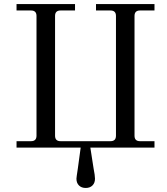

<svg xmlns="http://www.w3.org/2000/svg" viewBox="-20 -732 828 952"><path d="M62 0V-32H134Q161 -32 161 -59V-653Q161 -680 134 -680H62V-712H352V-680H280Q253 -680 253 -653V-59Q253 -32 280 -32H528Q555 -32 555 -59V-653Q555 -680 528 -680H456V-712H746V-680H674Q647 -680 647 -653V-59Q647 -32 674 -32H746V0H428L444 103Q451 138 451 154Q451 175 438.5 187.5Q426 200 405 200Q384 200 371.5 187.5Q359 175 359 154Q359 148 366 103L380 0Z"/></svg>

Font: Old Standard TT
Style: Regular
Weight: 400
Designer: Alexey Kryukov <alexios@thessalonica.org.ru>
Version: Version 1.0